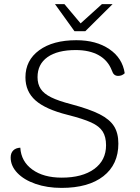

<svg xmlns="http://www.w3.org/2000/svg" viewBox="-20 -906 682 936"><path d="M32 -138Q32 -160 44.5 -172.5Q57 -185 79 -186Q83 -119 137.5 -79.5Q192 -40 281 -40Q381 -40 439 -82Q497 -124 497 -198Q497 -239 480.5 -265Q464 -291 424.5 -309Q385 -327 310 -346Q202 -373 153 -416.5Q104 -460 104 -529Q104 -612 171 -661Q238 -710 352 -710Q449 -710 513 -666.5Q577 -623 588 -549Q575 -536 556 -536Q545 -536 537.5 -542Q530 -548 525 -563Q506 -612 461 -637Q416 -662 349 -662Q260 -662 211.5 -627.5Q163 -593 163 -530Q163 -496 178.5 -472.5Q194 -449 229.5 -431.5Q265 -414 327 -398Q417 -374 466 -349Q515 -324 536 -290.5Q557 -257 557 -206Q557 -104 484 -47Q411 10 280 10Q210 10 153.5 -9.5Q97 -29 64.5 -63Q32 -97 32 -138ZM248 -886H294L373 -792L477 -886H529L396 -754H343Z"/></svg>

Font: Krub Light
Style: Italic
Weight: 300
Italic angle: -8°
Designer: Ekaluck Peanpanawate
Foundry: Cadson Demak Co.,Ltd.
Version: Version 1.000; ttfautohint (v1.6)